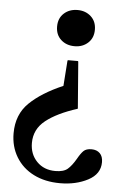

<svg xmlns="http://www.w3.org/2000/svg" viewBox="-54 -586 538 835"><g transform="rotate(5 215.0 -168.5)"><path d="M414 103Q414 155 361.5 182.5Q309 210 240 210Q174 210 124.5 185Q75 160 47.5 114.5Q20 69 20 11Q20 -71 72.5 -122Q125 -173 218 -213L226 -324L228 -326H271L273 -324L289 -121L288 -119Q200 -91 151.5 -52.5Q103 -14 103 46Q103 95 134 127Q165 159 215 159Q251 159 268.5 144Q286 129 304 98Q318 73 329.5 62Q341 51 364 51Q387 51 400.5 64.5Q414 78 414 103ZM251 -547Q286 -547 309.5 -525.5Q333 -504 333 -468Q333 -432 309.5 -410.5Q286 -389 251 -389Q215 -389 191.5 -410.5Q168 -432 168 -468Q168 -504 191.5 -525.5Q215 -547 251 -547Z"/></g></svg>

Font: Minipax
Style: Bold
Weight: 500
Designer: Raphaël Ronot, Igor Stepanchenko (Cyrillic)
Foundry: steppetype
Version: Version 1.002